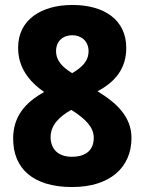

<svg xmlns="http://www.w3.org/2000/svg" viewBox="-20 -744 583 774"><path d="M272 -724C146 -724 53 -664 53 -552C53 -473 95 -417 158 -373C82 -331 33 -275 33 -185C33 -64 114 10 271 10C422 10 510 -68 510 -188C510 -274 449 -330 373 -376C445 -414 489 -468 489 -551C489 -664 400 -724 272 -724ZM271 -602C308 -602 337 -578 337 -538C337 -496 309 -472 271 -449C233 -472 206 -499 206 -538C206 -578 234 -602 271 -602ZM184 -191C184 -238 216 -272 267 -301L280 -293C321 -265 358 -233 358 -189C358 -141 329 -112 269 -112C214 -112 184 -144 184 -191Z"/></svg>

Font: Noto Sans Thai SemCond ExtBd
Style: Regular
Weight: 800
Width: 4
Designer: Monotype Design Team
Foundry: Monotype Imaging Inc.
Version: Version 2.002